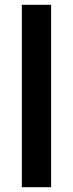

<svg xmlns="http://www.w3.org/2000/svg" viewBox="-20 -780 303 800"><path d="M193 0H71V-760H193Z"/></svg>

Font: Noto Sans Khmer UI SemiCondensed SemiBold
Style: Regular
Weight: 600
Width: 4
Designer: Danh Hong and the Monotype Design Team
Foundry: Monotype Imaging Inc.
Version: Version 2.002; ttfautohint (v1.8.4.7-5d5b)